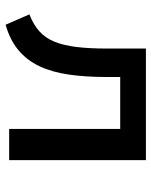

<svg xmlns="http://www.w3.org/2000/svg" viewBox="54 -594 553 702"><g transform="rotate(90 331.0 -243.5)"><path d="M71 13 33 -74Q70 -88 95 -110.5Q120 -133 133.5 -167Q147 -201 152.5 -248Q158 -295 158 -357V-500H566V0H452V-406H262V-354Q262 -278 253 -217Q244 -156 222.5 -110.5Q201 -65 164 -34Q127 -3 71 13Z"/></g></svg>

Font: Nunito Sans 6pt SemiBold
Style: Regular
Weight: 600
Version: Version 3.101;gftools[0.9.27]